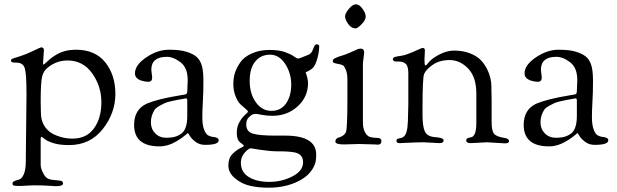

<svg xmlns="http://www.w3.org/2000/svg" viewBox="-20 -665 2866 892"><path d="M100 62V82C100 109.3 96.8 130.2 90.5 144.5C84.2 158.8 77 167 69 169C61 171 53.8 173.3 47.5 176C41.2 178.7 38 182.5 38 187.5C38 192.5 40 195.7 44 197C48 198.3 57.3 199 72 199L135 196C165.7 196 189.7 196.7 207 198C224.3 199.3 235 200 239 200C261.7 200 273 195.8 273 187.5C273 179.2 267.8 174.7 257.5 174C247.2 173.3 234.5 172 219.5 170C204.5 168 193.3 161 186 149C174.7 130.3 169 114.7 169 102V-21C169 -26.3 170.2 -29 172.5 -29C174.8 -29 179.7 -25.8 187 -19.5C194.3 -13.2 207.5 -6.8 226.5 -0.5C245.5 5.8 270.3 9 301 9C366.3 9 418.5 -15.8 457.5 -65.5C496.5 -115.2 516 -169.5 516 -228.5C516 -287.5 500.3 -336.5 469 -375.5C437.7 -414.5 392.3 -434 333 -434C297 -434 266 -426 240 -410C228.7 -403.3 219 -396.5 211 -389.5L191.5 -372C186.5 -367.3 183.3 -365 182 -365C180.7 -365 180 -367.7 180 -373L184 -432C184 -440.7 179.7 -445 171 -445C169 -445 156.7 -439.5 134 -428.5C111.3 -417.5 91.3 -409.3 74 -404C56.7 -398.7 45.2 -395 39.5 -393C33.8 -391 31 -388.2 31 -384.5C31 -380.8 32.3 -378.2 35 -376.5C37.7 -374.8 44.7 -374 56 -374C77.3 -374 90.5 -364.8 95.5 -346.5C100.5 -328.2 103 -291.3 103 -236V-214ZM169 -192C169 -251.3 171.2 -290.2 175.5 -308.5C179.8 -326.8 189 -341.3 203 -352C229.7 -373.3 260 -384 294 -384C342 -384 380.2 -364 408.5 -324C436.8 -284 451 -239.3 451 -190C451 -140.7 439.5 -100.2 416.5 -68.5C393.5 -36.8 360.3 -21 317 -21C284.3 -21 253.3 -28.7 224 -44C208 -52.7 195 -65.3 185 -82C175 -98.7 170 -118.7 170 -142Z M721 15C747 15 772.3 7.7 797 -7C807.7 -13 817.2 -19 825.5 -25C833.8 -31 840.3 -36.2 845 -40.5C849.7 -44.8 852.3 -47 853 -47C853.7 -47 856.7 -42.5 862 -33.5C867.3 -24.5 876.2 -15.3 888.5 -6C900.8 3.3 915.7 8 933 8C975 8 996 1 996 -13C996 -22.3 987 -27.7 969 -29C961.7 -29.7 954.3 -32 947 -36C939.7 -40 933.3 -49.2 928 -63.5C922.7 -77.8 920 -96.3 920 -119C920 -141.7 920.8 -166.8 922.5 -194.5C924.2 -222.2 925 -253.8 925 -289.5C925 -325.2 921.7 -351.3 915 -368C909.7 -382 902.2 -393.2 892.5 -401.5C882.8 -409.8 868 -417.3 848 -424C828 -430.7 800.3 -434 765 -434C729.7 -434 694.5 -422.2 659.5 -398.5C624.5 -374.8 607 -350 607 -324C607 -308 617.3 -296.7 638 -290C649.3 -286.7 659.7 -285 669 -285C681 -285 687 -291.7 687 -305L683 -341C683 -381 707 -401 755 -401C775.7 -401 797 -392.5 819 -375.5C841 -358.5 852 -331 852 -293L850 -241C850 -233.7 847.7 -229 843 -227C841 -226.3 838.2 -225.7 834.5 -225C830.8 -224.3 827.3 -223.8 824 -223.5C820.7 -223.2 818 -222.7 816 -222C747.3 -210.7 696.3 -198 663 -184C623 -166 603 -133 603 -85C603 -18.3 642.3 15 721 15ZM843 -208C847.7 -208 850 -205 850 -199V-127C850 -107 848 -90.7 844 -78C840.7 -66.7 836 -57.7 830 -51C824 -44.3 814.8 -38.3 802.5 -33C790.2 -27.7 773.5 -25 752.5 -25C731.5 -25 714.3 -31.8 701 -45.5C687.7 -59.2 681 -76.3 681 -97C681 -117.7 687 -137.3 699 -156C703.7 -162 711.2 -167.8 721.5 -173.5C731.8 -179.2 739.8 -183.3 745.5 -186C751.2 -188.7 761.3 -191.7 776 -195C790.7 -198.3 800 -200.3 804 -201L833 -206Z M1072.5 164C1093.5 181.3 1117 192.8 1143 198.5C1169 204.2 1197 207 1227 207C1279 207 1324.7 197.3 1364 178C1403.3 158.7 1429.3 132.7 1442 100C1446.7 89.3 1449 73.7 1449 53C1449 -5.7 1400.7 -35 1304 -35H1258C1210 -35 1175.7 -38 1155 -44C1134.3 -50 1124 -64.3 1124 -87C1124 -101 1128 -112 1136 -120C1144 -128 1150.7 -132.7 1156 -134C1161.3 -135.3 1165.5 -136 1168.5 -136C1171.5 -136 1180.8 -134.5 1196.5 -131.5C1212.2 -128.5 1228.7 -127 1246 -127C1292 -127 1331 -141.7 1363 -171C1395 -200.3 1411 -236.3 1411 -279C1411 -292.3 1407.3 -309 1400 -329C1419.3 -337 1432.3 -346.2 1439 -356.5C1445.7 -366.8 1451.3 -381.2 1456 -399.5C1460.7 -417.8 1463 -435 1463 -451C1463 -456.3 1458.7 -459 1450 -459C1444.7 -459 1439.7 -452 1435 -438C1430.3 -424 1423.3 -415 1414 -411C1385.3 -399 1369 -393 1365 -393C1361 -393 1354.5 -396.3 1345.5 -403C1336.5 -409.7 1322.7 -416.3 1304 -423C1285.3 -429.7 1261.2 -433 1231.5 -433C1201.8 -433 1174.8 -427.7 1150.5 -417C1126.2 -406.3 1108.2 -392.5 1096.5 -375.5C1084.8 -358.5 1076.5 -342.2 1071.5 -326.5C1066.5 -310.8 1064 -293.2 1064 -273.5C1064 -253.8 1067.5 -235.2 1074.5 -217.5C1081.5 -199.8 1089.3 -187.2 1098 -179.5L1121.5 -159C1128.5 -153 1132 -148.8 1132 -146.5C1132 -144.2 1127.7 -139.3 1119 -132C1110.3 -124.7 1101.7 -113.7 1093 -99C1084.3 -84.3 1080 -66.8 1080 -46.5C1080 -26.2 1085.3 -11.7 1096 -3C1100.7 0.3 1104.7 3.3 1108 6C1111.3 8.7 1113 10.8 1113 12.5C1113 14.2 1107 18 1095 24C1083 30 1071 39.2 1059 51.5C1047 63.8 1041 81.3 1041 104C1041 126.7 1051.5 146.7 1072.5 164ZM1099 91C1099 73 1105 57.3 1117 44C1129 30.7 1138.3 24 1145 24L1190 31C1220.7 35.7 1246.7 38 1268 38H1277C1309.7 38 1335 40 1353 44C1376.3 50 1388 65 1388 89C1388 115.7 1371.5 137.5 1338.5 154.5C1305.5 171.5 1269.7 180 1231 180C1192.3 180 1160.7 172.5 1136 157.5C1111.3 142.5 1099 120.3 1099 91ZM1166 -379.5C1183.3 -400.5 1206.2 -411 1234.5 -411C1262.8 -411 1286.3 -396.7 1305 -368C1323.7 -339.3 1333 -307.3 1333 -272C1333 -236.7 1325 -207.5 1309 -184.5C1293 -161.5 1270.3 -150 1241 -150C1211.7 -150 1187.5 -163.3 1168.5 -190C1149.5 -216.7 1140 -249.7 1140 -289C1140 -328.3 1148.7 -358.5 1166 -379.5Z M1649 4 1720 6 1735 7C1746.3 7 1752 1.3 1752 -10C1752 -18 1747.3 -22.7 1738 -24C1735.3 -24 1729.3 -24.3 1720 -25C1710.7 -25.7 1702.5 -27.3 1695.5 -30C1688.5 -32.7 1681.8 -39.7 1675.5 -51C1669.2 -62.3 1666 -78 1666 -98V-372L1672 -420C1672 -432.7 1667 -439 1657 -439C1650.3 -439 1644.7 -438 1640 -436C1638 -434.7 1633.8 -432.7 1627.5 -430L1600 -418C1588 -412.7 1572.7 -407.3 1554 -402C1548.7 -400 1543.5 -397.8 1538.5 -395.5C1533.5 -393.2 1530.2 -391 1528.5 -389C1526.8 -387 1526 -384.2 1526 -380.5C1526 -376.8 1528.2 -374.2 1532.5 -372.5C1536.8 -370.8 1543.8 -369.2 1553.5 -367.5C1563.2 -365.8 1570 -363.7 1574 -361C1578 -358.3 1582.3 -351.3 1587 -340C1591.7 -328.7 1594 -313.3 1594 -294V-206C1594 -113.3 1591.7 -61.7 1587 -51C1582.3 -40.3 1572.3 -32.3 1557 -27C1555 -26.3 1553.7 -26 1553 -26C1543 -22.7 1538 -16.5 1538 -7.5C1538 1.5 1551.3 6 1578 6ZM1597.5 -554C1607.2 -540 1618.7 -533 1632 -533C1638 -533 1647.3 -539.5 1660 -552.5C1672.7 -565.5 1679 -577.3 1679 -588C1679 -598.7 1674 -610.8 1664 -624.5C1654 -638.2 1643.8 -645 1633.5 -645C1623.2 -645 1612.2 -637.8 1600.5 -623.5C1588.8 -609.2 1583 -597.5 1583 -588.5C1583 -579.5 1587.8 -568 1597.5 -554Z M2022 0C2034.7 0 2041 -4.3 2041 -13C2041 -18.3 2035.8 -22.2 2025.5 -24.5C2015.2 -26.8 2006.7 -28 2000 -28C1976 -30 1960.5 -39 1953.5 -55C1946.5 -71 1943 -95.7 1943 -129V-167C1943 -255.7 1945.3 -306.7 1950 -320C1954.7 -333.3 1967.7 -347.7 1989 -363C2010.3 -378.3 2037 -386 2069 -386C2101 -386 2129.7 -372.8 2155 -346.5C2180.3 -320.2 2193 -281.3 2193 -230V-95C2193 -55 2185.7 -32.7 2171 -28L2158 -25C2150 -23 2146 -19 2146 -13C2146 -4.3 2152.7 0 2166 0L2243 -4L2325 1C2338.3 1 2345 -2.3 2345 -9C2345 -17 2338.3 -22 2325 -24C2298.3 -28 2281.5 -34.8 2274.5 -44.5C2267.5 -54.2 2264 -71.7 2264 -97V-199L2263 -252V-262C2263 -290 2256.3 -317.3 2243 -344C2235 -360 2225 -374.2 2213 -386.5C2201 -398.8 2184.3 -409.2 2163 -417.5C2141.7 -425.8 2117.3 -430 2090 -430C2062.7 -430 2034 -420.7 2004 -402C1987.3 -392 1974 -380 1964 -366C1961.3 -362.7 1958.7 -361 1956 -361C1953.3 -361 1952 -369.7 1952 -387L1954 -430C1954 -438 1951 -442 1945 -442H1943C1940.3 -442 1934.8 -440 1926.5 -436C1918.2 -432 1907.2 -427.2 1893.5 -421.5C1879.8 -415.8 1868.8 -411.8 1860.5 -409.5C1852.2 -407.2 1840.8 -405 1826.5 -403C1812.2 -401 1805 -396.7 1805 -390C1805 -382.7 1811.3 -379 1824 -379H1834C1847.3 -379 1857.8 -375.3 1865.5 -368C1873.2 -360.7 1877 -346.3 1877 -325V-181C1877 -168.3 1876.3 -141.8 1875 -101.5C1873.7 -61.2 1866.7 -37 1854 -29C1849.3 -25.7 1844.5 -23.7 1839.5 -23C1834.5 -22.3 1830.3 -21.3 1827 -20C1823.7 -18.7 1822 -15 1822 -9C1822 -3 1827 0 1837 0L1880 -2C1908.7 -3.3 1931.7 -4 1949 -4Z M2531 15C2557 15 2582.3 7.7 2607 -7C2617.7 -13 2627.2 -19 2635.5 -25C2643.8 -31 2650.3 -36.2 2655 -40.5C2659.7 -44.8 2662.3 -47 2663 -47C2663.7 -47 2666.7 -42.5 2672 -33.5C2677.3 -24.5 2686.2 -15.3 2698.5 -6C2710.8 3.3 2725.7 8 2743 8C2785 8 2806 1 2806 -13C2806 -22.3 2797 -27.7 2779 -29C2771.7 -29.7 2764.3 -32 2757 -36C2749.7 -40 2743.3 -49.2 2738 -63.5C2732.7 -77.8 2730 -96.3 2730 -119C2730 -141.7 2730.8 -166.8 2732.5 -194.5C2734.2 -222.2 2735 -253.8 2735 -289.5C2735 -325.2 2731.7 -351.3 2725 -368C2719.7 -382 2712.2 -393.2 2702.5 -401.5C2692.8 -409.8 2678 -417.3 2658 -424C2638 -430.7 2610.3 -434 2575 -434C2539.7 -434 2504.5 -422.2 2469.5 -398.5C2434.5 -374.8 2417 -350 2417 -324C2417 -308 2427.3 -296.7 2448 -290C2459.3 -286.7 2469.7 -285 2479 -285C2491 -285 2497 -291.7 2497 -305L2493 -341C2493 -381 2517 -401 2565 -401C2585.7 -401 2607 -392.5 2629 -375.5C2651 -358.5 2662 -331 2662 -293L2660 -241C2660 -233.7 2657.7 -229 2653 -227C2651 -226.3 2648.2 -225.7 2644.5 -225C2640.8 -224.3 2637.3 -223.8 2634 -223.5C2630.7 -223.2 2628 -222.7 2626 -222C2557.3 -210.7 2506.3 -198 2473 -184C2433 -166 2413 -133 2413 -85C2413 -18.3 2452.3 15 2531 15ZM2653 -208C2657.7 -208 2660 -205 2660 -199V-127C2660 -107 2658 -90.7 2654 -78C2650.7 -66.7 2646 -57.7 2640 -51C2634 -44.3 2624.8 -38.3 2612.5 -33C2600.2 -27.7 2583.5 -25 2562.5 -25C2541.5 -25 2524.3 -31.8 2511 -45.5C2497.7 -59.2 2491 -76.3 2491 -97C2491 -117.7 2497 -137.3 2509 -156C2513.7 -162 2521.2 -167.8 2531.5 -173.5C2541.8 -179.2 2549.8 -183.3 2555.5 -186C2561.2 -188.7 2571.3 -191.7 2586 -195C2600.7 -198.3 2610 -200.3 2614 -201L2643 -206Z"/></svg>

Font: Sorts Mill Goudy
Style: Regular
Weight: 400
Version: Version 003.101